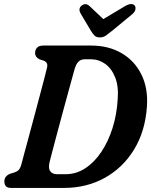

<svg xmlns="http://www.w3.org/2000/svg" viewBox="-20 -924 743 944"><path d="M1.5 -32Q1.5 -46.5 9.5 -55.8Q17.5 -65 29.5 -69.5L50.5 -76Q64 -80.5 71.8 -88.2Q79.5 -96 85 -115.5Q89.5 -133 99.2 -169.2Q109 -205.5 121.8 -252.5Q134.5 -299.5 148 -350.2Q161.5 -401 174.2 -448.8Q187 -496.5 196.8 -534Q206.5 -571.5 211 -590.5Q218 -616.5 195.5 -625.5L174 -632.5Q152.5 -643.5 152.5 -663Q152.5 -679.5 162.5 -689.8Q172.5 -700 192.5 -700H428Q513.5 -700 577.5 -662.8Q641.5 -625.5 675 -558.2Q708.5 -491 702.5 -401.5Q694.5 -280 639.8 -189.8Q585 -99.5 495.5 -49.8Q406 0 294 0H35Q16 0 8.8 -8.8Q1.5 -17.5 1.5 -32ZM302.5 -67.5Q354.5 -67.5 399 -96.5Q443.5 -125.5 477.8 -176.5Q512 -227.5 533 -293.5Q554 -359.5 558.5 -433.5Q564 -497.5 546.8 -542Q529.5 -586.5 497.8 -609.5Q466 -632.5 427.5 -632.5H396Q378 -632.5 365.5 -620.5Q353 -608.5 345 -578Q342 -567 333.2 -535Q324.5 -503 312.2 -458.5Q300 -414 286.5 -364.2Q273 -314.5 260.5 -267.2Q248 -220 238.2 -183.2Q228.5 -146.5 224 -128Q216.5 -97 227 -82.2Q237.5 -67.5 260 -67.5ZM532.5 -773.5Q514.5 -759 501.2 -749.5Q488 -740 471 -740Q454 -740 444.8 -749Q435.5 -758 426.5 -773.5L376.5 -857.5Q363 -882 381.5 -896.5Q401 -912 421 -893.5L488 -830L594 -893.5Q628 -913 642.5 -896.5Q647.5 -890.5 645.8 -878.2Q644 -866 630.5 -854.5Z"/></svg>

Font: Fraunces 144pt SuperSoft SemiBold
Style: Italic
Weight: 600
Italic angle: -16°
Version: Version 1.000;[b76b70a41]